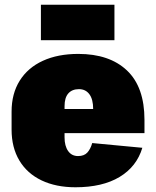

<svg xmlns="http://www.w3.org/2000/svg" viewBox="-20 -780 660 812"><path d="M299 12Q217 12 156 -17Q95 -46 62 -101Q29 -156 29 -232V-308Q29 -384 63.5 -439Q98 -494 161.5 -523Q225 -552 311 -552Q443 -552 517 -482Q591 -412 591 -273V-217H213V-319H416L374 -283V-319Q374 -360 358 -381.5Q342 -403 314 -403Q285 -403 269 -385Q253 -367 253 -331V-199Q253 -163 268 -141.5Q283 -120 310 -120Q336 -120 349.5 -135Q363 -150 370 -175L582 -155Q558 -75 485.5 -31.5Q413 12 299 12ZM464 -760V-610H153V-760Z"/></svg>

Font: Pathway Extreme Condensed Black
Style: Regular
Weight: 900
Width: 3
Version: Version 1.001;gftools[0.9.26]